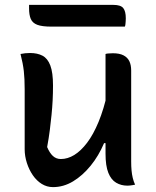

<svg xmlns="http://www.w3.org/2000/svg" viewBox="-20 -756 640 786"><path d="M103 -539Q133 -539 154 -528Q175 -517 186 -488Q197 -459 197 -406Q197 -374 195.5 -345Q194 -316 191 -286Q188 -256 184 -224Q180 -192 173 -154Q183 -130 196.5 -117.5Q210 -105 229 -105Q257 -105 284 -121.5Q311 -138 336.5 -171.5Q362 -205 383.5 -257Q405 -309 421 -381V-170H406Q384 -118 351 -77.5Q318 -37 279 -13.5Q240 10 197 10Q172 10 151 -3Q130 -16 114.5 -38.5Q99 -61 90 -89Q81 -117 81 -145Q81 -187 81 -228Q81 -269 81 -310Q81 -351 81 -391Q81 -434 77.5 -465Q74 -496 64 -535Q74 -537 83 -538Q92 -539 103 -539ZM442 -538Q469 -538 485.5 -529.5Q502 -521 509.5 -505.5Q517 -490 517 -467Q517 -401 517 -338.5Q517 -276 517 -215.5Q517 -155 517 -95Q517 -75 518.5 -58.5Q520 -42 523.5 -27.5Q527 -13 533 0Q528 1 522.5 2Q517 3 511.5 3.5Q506 4 501 4Q476 4 455.5 -8Q435 -20 423.5 -48.5Q412 -77 412 -127Q412 -197 412 -266.5Q412 -336 412 -404Q412 -472 412 -535Q418 -537 422.5 -537Q427 -537 431.5 -537.5Q436 -538 442 -538ZM99 -736H444Q474 -736 484.5 -723Q495 -710 495 -681Q495 -675 494.5 -669Q494 -663 493.5 -657Q493 -651 491 -647H191Q152 -647 132.5 -654.5Q113 -662 106 -678.5Q99 -695 99 -721Q99 -724 99 -726.5Q99 -729 99 -731.5Q99 -734 99 -736Z"/></svg>

Font: Recursive Monospace Casual Medium
Style: Regular
Weight: 500
Version: Version 1.047